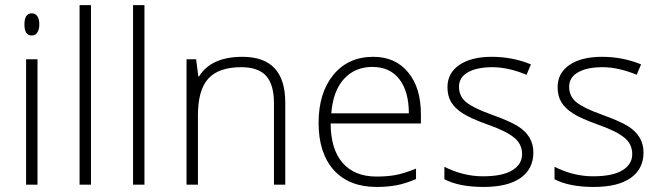

<svg xmlns="http://www.w3.org/2000/svg" viewBox="-20 -728 2602 757"><path d="M127.9 -494.4V0H82.9V-494.4ZM105.2 -588Q76.3 -588 76.3 -631.7Q76.3 -675.4 105.2 -675.4Q119.3 -675.4 127.1 -664.1Q135 -652.7 135 -632.2Q135 -611.7 127.1 -599.8Q119.3 -588 105.2 -588Z M338.7 -707.8V0H293.7V-707.8Z M549.5 -707.8V0H504.6V-707.8Z M1104.7 0H1060.2V-320.5Q1060.2 -394.8 1029.1 -429Q998 -463.1 931.2 -463.1Q842.3 -463.1 801.3 -418.1Q760.4 -373.1 760.4 -273V0H715.4V-494.4H753.3L761.9 -426.7H764.9Q812.4 -504 936.3 -504Q1104.7 -504 1104.7 -323.6Z M1592 -281.1Q1592 -366.5 1554.9 -415.3Q1517.7 -464.1 1448.4 -464.1Q1379.2 -464.1 1336.2 -416.8Q1293.2 -369.6 1286.1 -281.1ZM1464.6 9.1Q1356.9 9.1 1296.3 -57.1Q1236.1 -124.4 1236.1 -243.2Q1236.1 -362 1294.5 -433Q1352.9 -504 1451.5 -504Q1538.9 -504 1589 -442.9Q1639.5 -382.7 1639.5 -277.6V-241.2H1283.6Q1284.1 -139.5 1330.9 -85.7Q1377.7 -31.9 1464.6 -31.9Q1505.6 -31.9 1538.4 -37.7Q1571.3 -43.5 1620.3 -63.2V-22.2Q1579.9 -4.6 1544 2.3Q1508.1 9.1 1464.6 9.1Z M2021.7 -230.5Q2082.9 -192.1 2082.9 -127.1Q2082.9 -62.2 2032.6 -26.5Q1982.3 9.1 1886.5 9.1Q1790.7 9.1 1732.1 -21.2V-70.3Q1806.9 -32.9 1884 -32.9Q1961.1 -32.9 1999.7 -56.6Q2038.4 -80.4 2038.4 -120.1Q2038.4 -159.8 2008.1 -184.5Q1977.8 -210.3 1907.2 -235.3Q1836.7 -260.4 1805.1 -280.6Q1773.5 -300.8 1758.8 -325.3Q1744.2 -349.8 1744.2 -384.2Q1744.2 -439.8 1791 -471.9Q1837.7 -504 1919.1 -504Q2000.5 -504 2073.3 -474.2L2056.1 -433.3Q1982.8 -463.1 1921.6 -463.1Q1860.5 -463.1 1825.1 -443.1Q1789.7 -423.2 1789.7 -386Q1789.7 -348.8 1817.5 -325.6Q1845.3 -302.3 1917.8 -276.3Q1990.4 -250.3 2021.7 -230.5Z M2456 -230.5Q2517.2 -192.1 2517.2 -127.1Q2517.2 -62.2 2466.9 -26.5Q2416.6 9.1 2320.8 9.1Q2225 9.1 2166.3 -21.2V-70.3Q2241.2 -32.9 2318.3 -32.9Q2395.3 -32.9 2434 -56.6Q2472.7 -80.4 2472.7 -120.1Q2472.7 -159.8 2442.4 -184.5Q2412 -210.3 2341.5 -235.3Q2271 -260.4 2239.4 -280.6Q2207.8 -300.8 2193.1 -325.3Q2178.5 -349.8 2178.5 -384.2Q2178.5 -439.8 2225.2 -471.9Q2272 -504 2353.4 -504Q2434.8 -504 2507.6 -474.2L2490.4 -433.3Q2417.1 -463.1 2355.9 -463.1Q2294.7 -463.1 2259.4 -443.1Q2224 -423.2 2224 -386Q2224 -348.8 2251.8 -325.6Q2279.6 -302.3 2352.1 -276.3Q2424.7 -250.3 2456 -230.5Z"/></svg>

Font: Khula Light
Style: Regular
Weight: 300
Designer: Erin McLaughlin, Steve Matteson
Version: Version 1.002;PS 1.0;hotconv 1.0.72;makeotf.lib2.5.5900; ttf